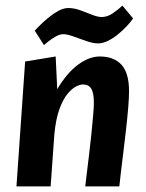

<svg xmlns="http://www.w3.org/2000/svg" viewBox="-20 -667 522 687"><path d="M38.9 0 69.9 -446.9 179.2 -464.9 184.8 -348Q219.8 -406.5 259.4 -435.7Q299 -464.9 337 -464.9Q387.6 -464.9 414.7 -435.3Q441.7 -405.7 441.7 -341.1Q441.7 -317.1 438.7 -280.7Q435.6 -244.2 430.8 -202Q426 -159.8 421 -119.4Q416 -78.9 412.2 -47Q408.4 -15 407 0H285.1Q286.7 -14 290.2 -43.7Q293.7 -73.3 298.3 -110Q302.8 -146.6 306.6 -183.7Q310.3 -220.8 313.1 -251.7Q315.9 -282.5 315.9 -298.9Q315.9 -335.3 306.2 -350.1Q296.6 -364.8 276.9 -364.8Q266.6 -364.8 251.9 -357.4Q237.2 -350 221.2 -330.7Q205.3 -311.4 192.6 -276.4Q179.8 -241.4 174.5 -186.7L161.2 0ZM137.3 -505.7 104.4 -557.1Q111.1 -564.9 124.6 -578.2Q138 -591.4 155.1 -605.3Q172.2 -619.2 190.2 -628.8Q208.2 -638.3 224.2 -638.3Q245.2 -638.3 267.4 -630.2Q289.6 -622.2 309.7 -614.1Q329.9 -606.1 343.9 -606.1Q363.9 -606.1 383.1 -619.1Q402.2 -632.1 418 -646.9L456.2 -601.1Q447.8 -588.3 433.2 -572.9Q418.6 -557.5 401.2 -543.4Q383.7 -529.2 365.3 -520.4Q347 -511.7 331 -511.7Q313 -511.7 288.8 -520.2Q264.7 -528.7 242.3 -536.7Q219.9 -544.7 206.9 -544.7Q193.9 -544.7 178.9 -536.1Q163.8 -527.5 152.3 -518.1Q140.8 -508.8 137.3 -505.7Z"/></svg>

Font: Ancizar Sans Thin
Style: Italic
Weight: 100
Italic angle: -4°
Designer: Cesar Puertas, Viviana Monsalve, Julian Moncada, Julian Prieto, Jose Castro, Mariel Hernandez, Felipe Aragon, Sara Alarc
Version: Version 8.100